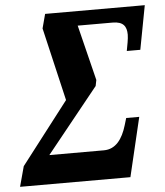

<svg xmlns="http://www.w3.org/2000/svg" viewBox="-64 -760 691 806"><g transform="rotate(-5 282.0 -357.0)"><path d="M-12 0H453L512 -249H457L448 -219C431 -162 402 -122 352 -122H122L341 -394L346 -419L288 -653H435C480 -653 494 -632 494 -597C494 -579 488 -551 484 -529H541L576 -714H156L140 -654L212 -346L11 -85Z"/></g></svg>

Font: Noto Serif Condensed Extra
Style: Italic
Weight: 800
Width: 3
Italic angle: -12°
Designer: Monotype Design Team
Foundry: Monotype Imaging Inc.
Version: Version 1.901